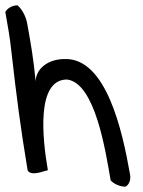

<svg xmlns="http://www.w3.org/2000/svg" viewBox="-75 -640 538 722"><path d="M29 1C43 24 89 3 105 0C84 -121 61 -341 177 -341C283 -328 322 -72 341 38C352 51 375 62 397 62C410 55 418 37 414 16C385 -150 324 -423 168 -418C105 -418 60 -381 59 -334C51 -420 41 -475 27 -553C22 -580 7 -606 -9 -620C-30 -620 -48 -608 -55 -595C-45 -539 -38 -501 -32 -445C-13 -277 2 -161 29 1Z"/></svg>

Font: Snowfall
Style: OpObl
Weight: 400
Designer: Jasper
Foundry: Cannot Into Space Fonts
Version: Version 0.9